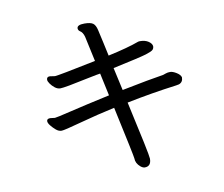

<svg xmlns="http://www.w3.org/2000/svg" viewBox="-85 -830 1169 1004"><g transform="rotate(-10 500.0 -328.0)"><path d="M605 69.8Q595.2 69.8 583 60.1Q559.1 40 559.1 13.2Q559.1 3.4 501 -265.1Q408.2 -245.1 316.2 -220Q224.1 -194.8 210 -194.8Q194.8 -194.8 180.4 -207Q166 -219.2 155 -233.2Q144 -247.1 144 -256.8Q144 -270 162.1 -270L187 -267.1Q194.8 -267.1 273.9 -286.1Q353 -305.2 485.8 -334L460 -454.1Q454.1 -454.1 390.1 -440.9Q265.1 -414.1 242.2 -414.1Q227.1 -414.1 213.1 -425Q199.2 -436 190.2 -449Q181.2 -461.9 181.2 -470.2Q181.2 -486.3 198.2 -485.8L225.1 -481.9Q241.2 -481.9 444.8 -523.9L416 -657.2Q409.2 -682.1 394 -690.9Q385.3 -696.8 384.8 -707Q384.8 -726.1 423.8 -726.1Q456.1 -726.1 469.5 -716.6Q482.9 -707 489 -679.9Q495.1 -652.8 504.6 -610.4Q514.2 -567.9 520 -539.1Q626 -562 685.1 -584L692.9 -585Q721.7 -585 739.3 -573Q756.8 -561 757.8 -546.9Q757.8 -535.6 750.5 -528.3Q743.2 -521 713.1 -511.5Q683.1 -502 534.2 -470.2L561 -349.1Q714.8 -379.9 783.2 -390.1Q790 -392.1 799.1 -395.5Q808.1 -398.9 821.8 -398.9Q835 -398.9 854.5 -387Q874 -375 877.9 -360.8Q877.9 -335 856 -327.1L840.8 -324.2Q709 -307.1 575.2 -279.8Q639.2 7.3 639.2 28.8Q639.2 69.8 605 69.8Z"/></g></svg>

Font: LXGW WenKai Screen R
Style: Regular
Weight: 400
Designer: Fontworks Inc.
Version: Version 1.235;May 31, 2022